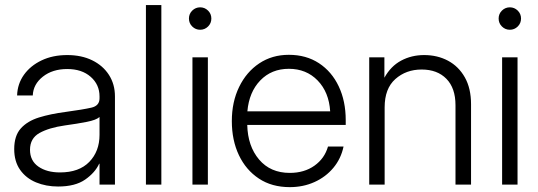

<svg xmlns="http://www.w3.org/2000/svg" viewBox="-20 -748 2180 778"><path d="M215.3 7.8Q166.5 7.8 126 -9Q85.4 -25.9 61.5 -59.8Q37.6 -93.8 37.6 -144Q37.6 -197.8 64.2 -227.5Q90.8 -257.3 137.9 -272Q185.1 -286.6 245.6 -294.4Q317.4 -304.2 350.3 -311.8Q383.3 -319.3 383.3 -349.6V-357.4Q383.3 -405.3 347.4 -436.8Q311.5 -468.3 252.4 -468.3Q192.9 -468.3 153.8 -437.5Q114.7 -406.7 112.8 -361.3H49.3Q50.8 -408.2 77.1 -445.1Q103.5 -481.9 148.7 -503.4Q193.8 -524.9 252.4 -524.9Q310.1 -524.9 353.5 -503.7Q397 -482.4 421.4 -444.6Q445.8 -406.7 445.8 -357.4V0H383.3V-84.5H381.8Q365.2 -48.3 325 -20.3Q284.7 7.8 215.3 7.8ZM223.1 -49.3Q300.3 -49.3 341.8 -92Q383.3 -134.8 383.3 -201.7V-273.9Q370.1 -261.7 331.8 -254.2Q293.5 -246.6 242.7 -239.7Q178.2 -230.5 139.9 -209Q101.6 -187.5 101.6 -141.1Q101.6 -96.7 135.5 -73Q169.4 -49.3 223.1 -49.3Z M633.8 -727.5V0H571.3V-727.5Z M759.8 0V-515.6H822.3V0ZM791 -627.4Q772.5 -627.4 759 -640.6Q745.6 -653.8 745.6 -672.9Q745.6 -691.9 759 -705.1Q772.5 -718.3 791 -718.3Q809.6 -718.3 823 -705.1Q836.4 -691.9 836.4 -672.9Q836.4 -653.8 823 -640.6Q809.6 -627.4 791 -627.4Z M1154.3 10.3Q1081.5 10.3 1029.1 -24.4Q976.6 -59.1 948 -119.4Q919.4 -179.7 919.4 -257.3Q919.4 -335 949 -395.8Q978.5 -456.5 1030.5 -491.2Q1082.5 -525.9 1150.4 -525.9Q1220.7 -525.9 1272.5 -491.9Q1324.2 -458 1352.5 -398.2Q1380.9 -338.4 1380.9 -261.2V-241.7H981.9Q983.9 -155.8 1029.8 -101.6Q1075.7 -47.4 1154.3 -47.4Q1212.9 -47.4 1254.2 -76.7Q1295.4 -106 1309.1 -154.3H1372.1Q1361.8 -105 1330.8 -67.9Q1299.8 -30.8 1254.2 -10.3Q1208.5 10.3 1154.3 10.3ZM982.4 -296.9H1317.9Q1313 -374.5 1267.1 -421.9Q1221.2 -469.2 1150.4 -469.2Q1080.1 -469.2 1034.7 -422.1Q989.3 -375 982.4 -296.9Z M1538.6 -313V0H1476.1V-515.6H1537.6V-433.1Q1563.5 -480 1605.5 -502.4Q1647.5 -524.9 1698.7 -524.9Q1752.4 -524.9 1795.4 -502Q1838.4 -479 1863.5 -434.6Q1888.7 -390.1 1888.7 -325.7V0H1825.7V-321.8Q1825.7 -391.1 1788.8 -428.7Q1752 -466.3 1688.5 -466.3Q1625.5 -466.3 1582 -427.7Q1538.6 -389.2 1538.6 -313Z M2014.6 0V-515.6H2077.1V0ZM2045.9 -627.4Q2027.3 -627.4 2013.9 -640.6Q2000.5 -653.8 2000.5 -672.9Q2000.5 -691.9 2013.9 -705.1Q2027.3 -718.3 2045.9 -718.3Q2064.5 -718.3 2077.9 -705.1Q2091.3 -691.9 2091.3 -672.9Q2091.3 -653.8 2077.9 -640.6Q2064.5 -627.4 2045.9 -627.4Z"/></svg>

Font: Inter Display Light
Style: Regular
Weight: 300
Designer: Rasmus Andersson
Foundry: rsms
Version: Version 4.000;git-a52131595